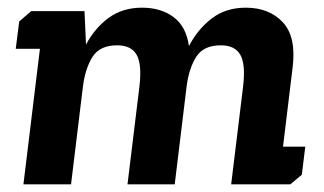

<svg xmlns="http://www.w3.org/2000/svg" viewBox="-20 -480 843 500"><path d="M61 -451H200L204 -364Q227 -407 263 -433.5Q299 -460 350 -460Q399 -460 432 -435.5Q465 -411 472 -360Q495 -404 531.5 -432Q568 -460 620 -460Q681 -460 716.5 -422Q752 -384 742 -304L717 -98H775L766 -25L736 0H582L613 -254Q620 -312 606 -337Q592 -362 555 -362Q510 -362 491 -332Q472 -302 466 -255L435 0H312L343 -254Q350 -312 336 -337Q322 -362 285 -362Q240 -362 221 -332Q202 -302 196 -255L165 0H41L84 -353H21L30 -424Z"/></svg>

Font: Zilla Slab
Style: Bold Italic
Weight: 700
Italic angle: -6°
Designer: Typotheque.com
Foundry: Typotheque type foundry
Version: Version 1.1; 2017; ttfautohint (v1.6)